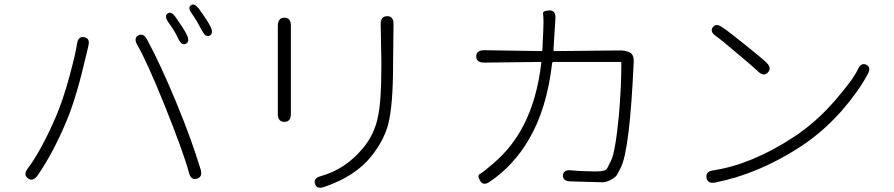

<svg xmlns="http://www.w3.org/2000/svg" viewBox="-20 -821 4040 868"><path d="M150 -28Q129 2 106 -15Q84 -31 106 -60Q166 -140 233 -294Q265 -369 293.5 -474Q322 -579 328 -622Q333 -658 361 -653Q389 -647 379 -612L378 -607Q374 -590 370 -573Q325 -378 280 -272Q219 -127 150 -28ZM870 -13Q843 -5 834 -41Q812 -125 725 -343Q642 -548 601 -617Q583 -648 605 -661Q628 -673 645 -642Q706 -529 776 -360Q846 -191 887 -55Q897 -21 870 -13ZM820 -623Q801 -614 786 -646Q770 -681 742 -719Q721 -749 738 -760Q755 -772 775 -742Q809 -694 824 -665Q840 -632 820 -623ZM928 -660Q909 -651 893 -683Q869 -729 849 -757Q827 -786 843 -797Q859 -809 880 -780Q918 -728 931 -702Q947 -670 928 -660Z M1446 24Q1412 36 1404 10Q1396 -16 1431 -25Q1540 -55 1620 -150Q1673 -213 1689 -295Q1704 -366 1704 -512Q1704 -530 1704 -548L1701 -711Q1700 -747 1730 -748Q1760 -748 1759 -711L1757 -529Q1757 -346 1735 -259Q1715 -185 1659 -115Q1587 -24 1446 24ZM1266 -270Q1236 -270 1236 -306V-705Q1236 -741 1266 -741Q1295 -741 1295 -705V-306Q1295 -270 1266 -270Z M2195 0Q2165 21 2151 -3Q2136 -28 2149.5 -34.5Q2163 -41 2210 -82Q2295 -154 2346 -253Q2408 -372 2427 -536Q2428 -541 2423 -541L2169 -538Q2133 -538 2133 -566Q2133 -594 2170 -594L2427 -590Q2432 -590 2432 -595L2436 -682Q2437 -700 2437 -718Q2437 -748 2435 -760Q2433 -772 2463 -774Q2493 -775 2491 -738L2482 -595Q2482 -590 2487 -590L2784 -593Q2807 -593 2827 -584Q2846 -574 2845 -543Q2827 -145 2787 -64Q2779 -48 2770 -32Q2764 -20 2742.5 -8.5Q2721 3 2702 3Q2684 3 2666 2L2560 -1Q2523 -2 2525 -29Q2527 -55 2563 -51Q2614 -46 2674 -46Q2719 -46 2725 -60Q2733 -77 2742 -94Q2762 -133 2778 -301Q2789 -426 2789 -536Q2789 -541 2784 -541H2483Q2477 -541 2476 -535Q2452 -327 2370 -189Q2301 -72 2195 0Z M3214 4Q3179 11 3174 -17Q3169 -46 3205 -51Q3377 -77 3566 -200Q3669 -267 3757 -369Q3838 -463 3858 -507Q3873 -540 3897 -528Q3920 -516 3902 -484Q3859 -405 3785 -320Q3698 -222 3596 -156Q3407 -34 3214 4ZM3451 -493Q3432 -473 3406 -499Q3389 -516 3317 -576Q3236 -645 3218 -657Q3188 -677 3202 -697Q3216 -718 3245 -698Q3271 -681 3352 -616Q3430 -553 3445 -538Q3471 -513 3451 -493Z"/></svg>

Font: Resource Han Rounded KR Light
Style: Regular
Weight: 300
Designer: Cyano Hao (round all glyphs); Ryoko NISHIZUKA 西塚涼子 (kana, bopomofo & ideographs); Paul D. Hunt (Latin, Greek & Cyrillic)
Foundry: Cyano Hao
Version: 0.990